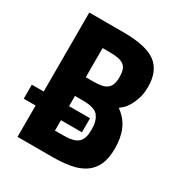

<svg xmlns="http://www.w3.org/2000/svg" viewBox="-163 -804 866 920"><g transform="rotate(30 270.0 -344.0)"><path d="M322 -250.8H0V-173.2H322ZM65.6 0H256.8Q311.2 0 355.2 -7.6Q399.2 -15.2 431.3 -35.8Q463.4 -56.4 480.6 -92.4Q497.8 -128.4 497.8 -186Q497.8 -244.6 478.6 -288.4Q459.4 -332.2 416.4 -362.6Q423 -367.8 434.9 -378.6Q446.8 -389.4 458.3 -408.5Q469.8 -427.6 478.8 -455.2Q487.8 -482.8 487.8 -520.6Q487.8 -606.8 434.7 -647.3Q381.6 -687.8 254 -687.8H65.6ZM206 -115.6V-307.4H250.4Q315.2 -307.4 335.5 -281.1Q355.8 -254.8 355.8 -208.8Q355.8 -182.8 350.7 -164.9Q345.6 -147 333.5 -136.1Q321.4 -125.2 300.9 -120.4Q280.4 -115.6 249.6 -115.6ZM206 -411V-572.2H245.2Q271.4 -572.2 290.3 -568.9Q309.2 -565.6 321.7 -557.2Q334.2 -548.8 340 -533.2Q345.8 -517.6 345.8 -492.2Q345.8 -468.6 340.5 -453.1Q335.2 -437.6 323.3 -428Q311.4 -418.4 292.3 -414.7Q273.2 -411 245.6 -411Z"/></g></svg>

Font: Secuela Light
Style: Regular
Weight: 300
Designer: Fernando Haro
Foundry: deFharo
Version: Version 1.708